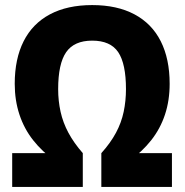

<svg xmlns="http://www.w3.org/2000/svg" viewBox="-20 -736 728 756"><path d="M28 0V-133H182L197 -102Q146 -139 110.5 -184Q75 -229 56.5 -285Q38 -341 38 -406Q38 -504 73 -573.5Q108 -643 176.5 -679.5Q245 -716 343 -716Q441 -716 509.5 -679.5Q578 -643 613 -573.5Q648 -504 648 -406Q648 -340 629.5 -284.5Q611 -229 575.5 -184Q540 -139 489 -102L503 -133H657V0H379V-133Q415 -173 436.5 -213Q458 -253 467 -296Q476 -339 476 -385Q476 -485 445.5 -530.5Q415 -576 343 -576Q272 -576 240.5 -530.5Q209 -485 209 -385Q209 -339 218.5 -296Q228 -253 249.5 -213Q271 -173 306 -133V0Z"/></svg>

Font: Nunito Sans 7pt Condensed Black
Style: Regular
Weight: 900
Width: 3
Designer: Vernon Adams
Foundry: Vernon Adams
Version: Version 3.101;gftools[0.9.27]